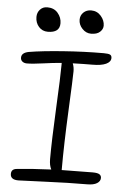

<svg xmlns="http://www.w3.org/2000/svg" viewBox="-62 -986 670 1025"><g transform="rotate(5 273.5 -473.0)"><path d="M394 -817.9Q367.2 -817.9 347.2 -839.1Q327.1 -860.4 327.1 -887.2Q327.1 -910.6 343.5 -926.3Q359.9 -941.9 384.8 -941.9Q416.5 -941.9 437.3 -918Q458 -894 458 -866.2Q458 -847.7 441.9 -832.8Q425.8 -817.9 394 -817.9ZM163.1 -808.1Q133.8 -808.1 115 -829.3Q96.2 -850.6 96.2 -881.8Q96.2 -905.3 111.1 -921.6Q126 -938 149.9 -938Q186 -938 206.5 -913.8Q227.1 -889.6 227.1 -858.9Q227.1 -808.1 163.1 -808.1ZM76.2 -3.9Q33.2 -3.9 33.2 -35.2Q33.2 -61.5 62 -64Q144 -72.8 246.1 -77.1Q234.9 -98.6 234.9 -131.8Q234.9 -231.9 243.4 -405Q252 -578.1 252 -639.2V-648.9Q207.5 -645.5 152.3 -637.7Q97.2 -629.9 66.9 -629.9Q52.2 -629.9 42.7 -637.5Q33.2 -645 33.2 -658.2Q33.2 -684.6 71.8 -691.9Q141.1 -703.6 253.9 -711.9Q366.7 -720.2 471.2 -720.2Q496.1 -720.2 505.1 -715.6Q514.2 -710.9 514.2 -698.2Q514.2 -677.2 488.8 -665.5Q463.4 -653.8 417 -653.8Q370.6 -653.8 311 -651.9Q318.8 -632.3 318.8 -609.9Q318.8 -577.1 310.3 -398.2Q301.8 -219.2 301.8 -84V-79.1Q408.2 -81.1 467.8 -81.1Q493.7 -81.1 503.9 -74.5Q514.2 -67.9 514.2 -55.2Q514.2 -37.6 496.3 -26.4Q478.5 -15.1 442.9 -15.1Q345.7 -15.1 219.5 -9.5Q93.3 -3.9 76.2 -3.9Z"/></g></svg>

Font: Shantell Sans Bouncy
Style: Regular
Weight: 300
Designer: Stephen Nixon, Anya Danilova, Shantell Martin
Foundry: Arrow Type
Version: Version 1.006;[9816181b4]